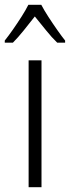

<svg xmlns="http://www.w3.org/2000/svg" viewBox="-46 -785 293 805"><path d="M128 0H74V-532H128ZM127 -765Q139 -742 157.5 -713.5Q176 -685 195 -658Q214 -631 227 -615V-606H194Q171 -628 147 -658Q123 -688 100 -716Q78 -688 53.5 -657.5Q29 -627 8 -606H-26V-615Q-10 -635 8.5 -661.5Q27 -688 44.5 -715.5Q62 -743 73 -765Z"/></svg>

Font: Noto Sans Georgian Condensed Light
Style: Regular
Weight: 300
Width: 3
Designer: Monotype Design Team, Akaki Razmadze
Foundry: Google LLC
Version: Version 2.005; ttfautohint (v1.8.4.7-5d5b)